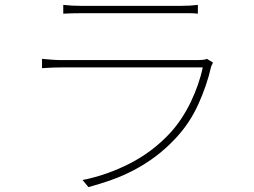

<svg xmlns="http://www.w3.org/2000/svg" viewBox="-20 -742 1040 786"><path d="M852 -486Q850 -481 847.5 -476.5Q845 -472 844 -468Q827 -393 792 -315.5Q757 -238 700 -177Q659 -133 616 -101Q573 -69 528 -45.5Q483 -22 436.5 -5.5Q390 11 342 24L318 -5Q418 -25 511 -72.5Q604 -120 675 -196Q700 -223 722 -256Q744 -289 761 -324.5Q778 -360 790.5 -396Q803 -432 810 -466H231Q197 -466 152 -463V-501Q175 -499 194.5 -497.5Q214 -496 231 -496H790Q800 -496 810.5 -497Q821 -498 827 -501ZM239 -722Q258 -720 274.5 -719Q291 -718 314 -718H717Q740 -718 757 -719Q774 -720 790 -722V-686Q774 -688 756.5 -688Q739 -688 716 -688H314Q293 -688 275.5 -687.5Q258 -687 239 -686Z"/></svg>

Font: SpoqaHanSans
Style: Thin
Weight: 250
Designer: [Spoqa Han Sans] Dong-huui Kim \uAE40 \uB3D9 \uD718   [Noto Sans] Ryoko NISHIZUKA \u897F \u585A \u6DBC \u5B50  (kana & i
Foundry: Spoqa (http://bi.spoqa.com)
Version: Version 1.004;PS 1.004;hotconv 1.0.82;makeotf.lib2.5.63406